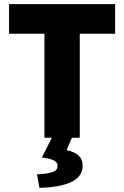

<svg xmlns="http://www.w3.org/2000/svg" viewBox="-20 -670 604 934"><path d="M196 0H232L184 96C246 104 260 118 260 136C260 164 236 174 160 178L172 244C304 240 382 208 382 136C382 94 356 72 304 60L330 0H368V-506H540V-650H24V-506H196Z"/></svg>

Font: Source Sans Pro Black
Style: Regular
Weight: 900
Designer: Paul D. Hunt
Foundry: Adobe Systems Incorporated
Version: Version 3.006;hotconv 1.0.111;makeotfexe 2.5.65597